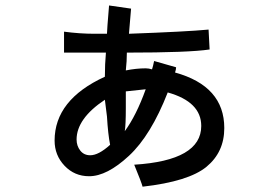

<svg xmlns="http://www.w3.org/2000/svg" viewBox="-20 -622 1040 716"><path d="M511.7 74.2Q507.8 58.6 480.5 -7.8Q730.5 -23.4 730.5 -152.3Q730.5 -242.2 605.5 -277.3Q543 -117.2 460.9 -41Q378.9 35.2 312.5 35.2Q257.8 35.2 220.7 -3.9Q183.6 -43 183.6 -97.7Q183.6 -250 371.1 -335.9Q371.1 -382.8 375 -425.8H218.8V-503.9Q277.3 -496.1 332 -496.1H378.9Q378.9 -507.8 386.7 -601.6L468.8 -589.8L460.9 -496.1Q675.8 -503.9 757.8 -511.7L761.7 -437.5Q683.6 -425.8 453.1 -425.8Q453.1 -394.5 449.2 -359.4Q488.3 -367.2 523.4 -367.2Q535.2 -367.2 546.9 -363.3Q550.8 -375 554.7 -394.5L636.7 -371.1Q636.7 -363.3 632.8 -351.6Q816.4 -300.8 816.4 -144.5Q816.4 -54.7 750 0Q683.6 54.7 511.7 74.2ZM523.4 -289.1 449.2 -281.2V-218.8Q449.2 -156.2 445.3 -132.8Q488.3 -191.4 523.4 -289.1ZM390.6 -82Q382.8 -121.1 378.9 -187.5L371.1 -250Q265.6 -179.7 265.6 -101.6Q265.6 -78.1 279.3 -60.5Q293 -43 316.4 -43Q347.7 -43 390.6 -82Z"/></svg>

Font: Droid Sans Fallback
Style: Regular
Weight: 400
Designer: Steve Matteson
Foundry: Ascender Corporation
Version: 3.00 (Khmer version)